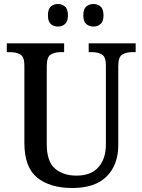

<svg xmlns="http://www.w3.org/2000/svg" viewBox="-20 -931 713 961"><path d="M342 10Q230 10 166 -42Q102 -94 102 -216V-603Q102 -647 81.5 -658.5Q61 -670 32 -670H14V-714H301V-670H283Q254 -670 234 -658Q214 -646 214 -599V-210Q214 -123 255 -87.5Q296 -52 363 -52Q436 -52 473 -94.5Q510 -137 510 -208V-603Q510 -647 490 -658.5Q470 -670 441 -670H424V-714H659V-670H641Q612 -670 592 -658Q572 -646 572 -599V-206Q572 -106 514 -48Q456 10 342 10ZM448 -798Q427 -798 412 -810.5Q397 -823 397 -854Q397 -886 412 -898.5Q427 -911 448 -911Q468 -911 483 -898.5Q498 -886 498 -854Q498 -823 483 -810.5Q468 -798 448 -798ZM270 -798Q249 -798 234.5 -810.5Q220 -823 220 -854Q220 -886 234.5 -898.5Q249 -911 270 -911Q290 -911 305 -898.5Q320 -886 320 -854Q320 -823 305 -810.5Q290 -798 270 -798Z"/></svg>

Font: Noto Serif Thai SemiCondensed Medium
Style: Regular
Weight: 500
Width: 4
Designer: Monotype Design Team
Foundry: Monotype Imaging Inc.
Version: Version 2.002; ttfautohint (v1.8.4.7-5d5b)